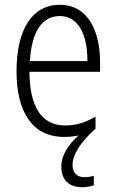

<svg xmlns="http://www.w3.org/2000/svg" viewBox="-20 -562 485 802"><path d="M283 127C283 82 320 29 376 -22L379 -23V-75C335 -49 297 -38 252 -38C154 -38 104 -115 103 -262H398V-303C398 -434 346 -542 230 -542C111 -542 49 -434 49 -264C49 -99 112 10 248 10C269 10 289 8 308 4C265 42 236 88 236 133C236 190 268 220 324 220C343 220 360 216 372 212V172C364 175 349 178 333 178C301 178 283 160 283 127ZM230 -495C310 -495 346 -412 345 -307H105C112 -432 157 -495 230 -495Z"/></svg>

Font: Noto Sans Thai Cond Light
Style: Regular
Weight: 300
Width: 3
Designer: Monotype Design Team
Foundry: Monotype Imaging Inc.
Version: Version 2.002